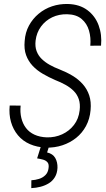

<svg xmlns="http://www.w3.org/2000/svg" viewBox="-20 -741 541 977"><path d="M385.3 -179.7Q389.2 -211.9 380.9 -236.3Q372.6 -260.7 355 -278.3Q337.4 -295.9 313.2 -309.3Q289.1 -322.8 261.2 -333.5Q227.5 -348.1 197.8 -365.5Q168 -382.8 146 -406.2Q124 -429.7 112.8 -460.4Q101.6 -491.2 105.5 -532.2Q108.4 -575.7 127.4 -610.8Q146.5 -646 176.8 -671.1Q207 -696.3 244.9 -709Q282.7 -721.7 325.2 -720.7Q384.8 -719.2 424.6 -689.5Q464.4 -659.7 481.9 -612.1Q499.5 -564.5 494.1 -508.8L439.5 -508.3Q443.4 -549.3 432.9 -585.4Q422.4 -621.6 395.3 -644.5Q368.2 -667.5 321.8 -668.5Q280.3 -669.4 245.8 -653.1Q211.4 -636.7 188.7 -606Q166 -575.2 161.1 -534.2Q157.7 -503.4 166.3 -480.7Q174.8 -458 192.4 -440.9Q210 -423.8 233.2 -410.9Q256.3 -397.9 282.2 -388.2Q318.4 -374 348.9 -355.7Q379.4 -337.4 401.4 -312.5Q423.3 -287.6 434.1 -255.4Q444.8 -223.1 440.9 -180.7Q437 -135.7 417.7 -99.9Q398.4 -64 367.4 -39.3Q336.4 -14.6 297.4 -1.7Q258.3 11.2 214.4 10.3Q168.5 8.3 132.1 -7.6Q95.7 -23.4 71.3 -52.7Q46.9 -82 35.9 -120.6Q24.9 -159.2 29.3 -204.1L85 -203.6Q81.5 -169.9 88.6 -140.6Q95.7 -111.3 112.3 -89.6Q128.9 -67.9 155.5 -55.7Q182.1 -43.5 217.8 -42Q260.3 -41 296.4 -57.6Q332.5 -74.2 356.4 -105.2Q380.4 -136.2 385.3 -179.7ZM188.5 2.4H230L219.7 34.7Q249 41.5 261.2 63Q273.4 84.5 272.5 113.3Q271 141.1 259.3 160.4Q247.6 179.7 228.8 191.4Q210 203.1 186.8 209.2Q163.6 215.3 139.2 216.3L139.6 176.3Q159.2 175.3 178.2 169.4Q197.3 163.6 210.9 150.1Q224.6 136.7 227.1 114.3Q230 94.7 221.7 85Q213.4 75.2 199 71.3Q184.6 67.4 168.9 64.9Z"/></svg>

Font: Roboto Condensed Light
Style: Italic
Weight: 300
Italic angle: -12°
Designer: Christian Robertson
Foundry: Google
Version: Version 3.0; 2020